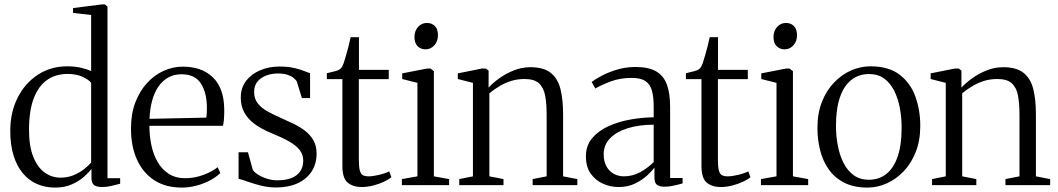

<svg xmlns="http://www.w3.org/2000/svg" viewBox="-20 -839 4794 870"><path d="M229 11Q184.5 11 147.2 -5.5Q110 -22 83 -54.5Q56 -87 41.2 -135Q26.5 -183 26.5 -245.5Q26.5 -329.5 59.5 -395.5Q92.5 -461.5 151 -500Q209.5 -538.5 284.5 -538.5Q319.5 -538.5 347.8 -531.8Q376 -525 393 -517V-771L311 -780.5V-802.5L441.5 -819H455L467 -809.5V-31.5H524.5V-6.5Q507.5 -2 486 3.2Q464.5 8.5 443 8.5Q418.5 8.5 406.5 -0.2Q394.5 -9 394.5 -33.5V-73.5Q383 -58 360.5 -38Q338 -18 305.2 -3.5Q272.5 11 229 11ZM254 -34Q287 -34 314.2 -45.5Q341.5 -57 361.8 -73.2Q382 -89.5 393 -102.5V-463.5Q383.5 -477 355 -490.5Q326.5 -504 286 -504Q232.5 -504 193.5 -476.8Q154.5 -449.5 133.2 -394.2Q112 -339 111.5 -255.5Q111 -179 130.2 -130Q149.5 -81 182 -57.5Q214.5 -34 254 -34Z M804 11Q730.5 11 679.2 -22.2Q628 -55.5 600.8 -115.5Q573.5 -175.5 573.5 -257Q573.5 -323 593.2 -374.8Q613 -426.5 646.2 -462.8Q679.5 -499 721.5 -518Q763.5 -537 808.5 -537Q894 -537 944 -489Q994 -441 996 -348.5Q996.5 -319.5 995 -301.2Q993.5 -283 990.5 -269H657Q657 -223.5 666 -180.8Q675 -138 694.5 -104.5Q714 -71 745 -51.2Q776 -31.5 819.5 -31.5Q862.5 -31.5 903 -47Q943.5 -62.5 966 -81.5L978.5 -55Q960 -37 932.2 -22Q904.5 -7 871.2 2Q838 11 804 11ZM657.5 -300.5 914.5 -306Q916.5 -316 917 -327.5Q917.5 -339 917.5 -349Q917.5 -419 890.2 -460.8Q863 -502.5 802.5 -502.5Q767.5 -502.5 740.8 -487Q714 -471.5 696 -444Q678 -416.5 668.5 -379.8Q659 -343 657.5 -300.5Z M1231 10.5Q1196 10.5 1163 2.2Q1130 -6 1103.5 -15.5Q1077 -25 1061 -29V-149H1103.5L1125 -71Q1129 -61.5 1145.8 -50Q1162.5 -38.5 1186.8 -30.2Q1211 -22 1237 -22Q1273.5 -22 1299.8 -32Q1326 -42 1340 -62.2Q1354 -82.5 1354 -111.5Q1354 -138 1338.5 -158.5Q1323 -179 1291.8 -197Q1260.5 -215 1213 -234.5Q1164.5 -254 1133.2 -277.5Q1102 -301 1086.5 -330.2Q1071 -359.5 1071 -396Q1071 -442 1095.5 -473.2Q1120 -504.5 1159.8 -521Q1199.5 -537.5 1245 -537.5Q1284.5 -537.5 1311.8 -531.2Q1339 -525 1356.8 -517.8Q1374.5 -510.5 1385 -507.5V-394.5H1348L1325 -469.5Q1320.5 -477.5 1310.2 -486Q1300 -494.5 1282.5 -500.2Q1265 -506 1239.5 -506Q1214 -506.5 1189 -497.8Q1164 -489 1147.8 -470.5Q1131.5 -452 1131.5 -422Q1131.5 -392 1147.5 -371.2Q1163.5 -350.5 1190 -335.5Q1216.5 -320.5 1247.5 -307Q1279.5 -293 1309.5 -278.5Q1339.5 -264 1363 -245.8Q1386.5 -227.5 1400.5 -202.8Q1414.5 -178 1414.5 -143.5Q1414.5 -96 1391.8 -61.5Q1369 -27 1327.8 -8.2Q1286.5 10.5 1231 10.5Z M1618.5 8.5Q1580.5 8.5 1556 -11Q1531.5 -30.5 1531.5 -87.5V-480.5H1461V-507Q1467 -509 1477.2 -511.2Q1487.5 -513.5 1497.8 -516.2Q1508 -519 1512.5 -521Q1519 -524 1523.2 -528Q1527.5 -532 1530.8 -538Q1534 -544 1537 -552Q1541 -564 1547.2 -585.2Q1553.5 -606.5 1559.5 -629.8Q1565.5 -653 1569 -670.5H1606.5V-522.5H1741.5V-480.5H1606V-118Q1606 -84 1610.2 -67.2Q1614.5 -50.5 1624.2 -45.2Q1634 -40 1650 -40Q1671 -40 1700.2 -47.2Q1729.5 -54.5 1743.5 -62.5L1753.5 -36Q1741 -25.5 1719 -15.2Q1697 -5 1670.5 1.8Q1644 8.5 1618.5 8.5Z M1801 0V-27.5L1871.5 -40V-463.5L1802.5 -481V-506.5L1915.5 -528.5H1930.5L1946 -516.5V-40L2015 -27.5V0ZM1907.5 -615.5Q1886.5 -615.5 1872.2 -629.8Q1858 -644 1858 -671.5Q1858 -698.5 1874.2 -716.8Q1890.5 -735 1914 -735H1915Q1936.5 -735 1950.5 -721Q1964.5 -707 1964.5 -679.5Q1964.5 -652 1948.2 -633.8Q1932 -615.5 1908.5 -615.5Z M2123 -40V-463.5L2054.5 -481V-506.5L2164 -528.5H2182L2194 -519V-477V-442Q2212.5 -462.5 2242.2 -484Q2272 -505.5 2308.2 -520Q2344.5 -534.5 2383 -534.5Q2444 -534.5 2476 -508.5Q2508 -482.5 2519.8 -434.8Q2531.5 -387 2531.5 -321V-40L2596 -27.5V0H2393.5V-27.5L2457 -40V-319Q2457 -369.5 2450.2 -405.8Q2443.5 -442 2422.2 -461.5Q2401 -481 2357 -481Q2325.5 -481 2298 -472.8Q2270.5 -464.5 2245.8 -450Q2221 -435.5 2197.5 -416.5V-40L2261.5 -27.5V0H2061V-27.5Z M2783.5 8.5Q2747 8.5 2713 -6.2Q2679 -21 2657 -51.8Q2635 -82.5 2635 -131Q2635 -179.5 2663.2 -213Q2691.5 -246.5 2737.2 -267.2Q2783 -288 2837 -297.5Q2891 -307 2942 -307.5V-355.5Q2942 -399 2934.2 -427.8Q2926.5 -456.5 2905.2 -471.2Q2884 -486 2843 -486Q2790.5 -486 2748.8 -470.5Q2707 -455 2677.5 -438L2661 -467.5Q2676 -479.5 2706 -495.5Q2736 -511.5 2775.8 -523.5Q2815.5 -535.5 2859.5 -535.5Q2918.5 -535.5 2952.8 -515.8Q2987 -496 3001.8 -456Q3016.5 -416 3016.5 -354.5V-32.5H3073V-8Q3062.5 -5 3049 -1.5Q3035.5 2 3020.8 4.5Q3006 7 2990.5 7Q2968.5 7 2957 -1.5Q2945.5 -10 2945.5 -34.5V-79.5Q2935.5 -65.5 2913 -44.5Q2890.5 -23.5 2857.8 -7.5Q2825 8.5 2783.5 8.5ZM2807 -40Q2845.5 -40 2879.2 -58Q2913 -76 2942 -104.5V-274Q2876.5 -274 2825.2 -258.2Q2774 -242.5 2744.8 -212.8Q2715.5 -183 2715.5 -140.5Q2715.5 -107.5 2728 -85Q2740.5 -62.5 2761.5 -51.2Q2782.5 -40 2807 -40Z M3245.5 8.5Q3207.5 8.5 3183 -11Q3158.5 -30.5 3158.5 -87.5V-480.5H3088V-507Q3094 -509 3104.2 -511.2Q3114.5 -513.5 3124.8 -516.2Q3135 -519 3139.5 -521Q3146 -524 3150.2 -528Q3154.5 -532 3157.8 -538Q3161 -544 3164 -552Q3168 -564 3174.2 -585.2Q3180.5 -606.5 3186.5 -629.8Q3192.5 -653 3196 -670.5H3233.5V-522.5H3368.5V-480.5H3233V-118Q3233 -84 3237.2 -67.2Q3241.5 -50.5 3251.2 -45.2Q3261 -40 3277 -40Q3298 -40 3327.2 -47.2Q3356.5 -54.5 3370.5 -62.5L3380.5 -36Q3368 -25.5 3346 -15.2Q3324 -5 3297.5 1.8Q3271 8.5 3245.5 8.5Z M3428 0V-27.5L3498.5 -40V-463.5L3429.5 -481V-506.5L3542.5 -528.5H3557.5L3573 -516.5V-40L3642 -27.5V0ZM3534.5 -615.5Q3513.5 -615.5 3499.2 -629.8Q3485 -644 3485 -671.5Q3485 -698.5 3501.2 -716.8Q3517.5 -735 3541 -735H3542Q3563.5 -735 3577.5 -721Q3591.5 -707 3591.5 -679.5Q3591.5 -652 3575.2 -633.8Q3559 -615.5 3535.5 -615.5Z M3684 -259.5Q3684 -326 3704.5 -377.8Q3725 -429.5 3759.8 -465.5Q3794.5 -501.5 3837 -520Q3879.5 -538.5 3924 -538.5Q4007 -538.5 4056.5 -500.5Q4106 -462.5 4128 -401Q4150 -339.5 4150 -268.5Q4150 -202.5 4129.5 -150.5Q4109 -98.5 4074.5 -62.5Q4040 -26.5 3997.5 -7.8Q3955 11 3911 11Q3849 11 3805.5 -11.2Q3762 -33.5 3735.2 -71.5Q3708.5 -109.5 3696.2 -158Q3684 -206.5 3684 -259.5ZM3917 -24.5Q3963.5 -24.5 3996.8 -51.2Q4030 -78 4047.8 -130.2Q4065.5 -182.5 4065.5 -259.5Q4065.5 -305.5 4057.5 -349Q4049.5 -392.5 4032 -427.5Q4014.5 -462.5 3986.5 -483Q3958.5 -503.5 3918 -503.5Q3871.5 -503.5 3837.8 -477Q3804 -450.5 3786 -398.2Q3768 -346 3768 -268.5Q3768 -222 3776.5 -178.2Q3785 -134.5 3802.8 -99.8Q3820.5 -65 3848.8 -44.8Q3877 -24.5 3917 -24.5Z M4265.5 -40V-463.5L4197 -481V-506.5L4306.5 -528.5H4324.5L4336.5 -519V-477V-442Q4355 -462.5 4384.8 -484Q4414.5 -505.5 4450.8 -520Q4487 -534.5 4525.5 -534.5Q4586.5 -534.5 4618.5 -508.5Q4650.5 -482.5 4662.2 -434.8Q4674 -387 4674 -321V-40L4738.5 -27.5V0H4536V-27.5L4599.5 -40V-319Q4599.5 -369.5 4592.8 -405.8Q4586 -442 4564.8 -461.5Q4543.5 -481 4499.5 -481Q4468 -481 4440.5 -472.8Q4413 -464.5 4388.2 -450Q4363.5 -435.5 4340 -416.5V-40L4404 -27.5V0H4203.5V-27.5Z"/></svg>

Font: Merriweather 96pt Light
Style: Regular
Weight: 300
Version: Version 2.100